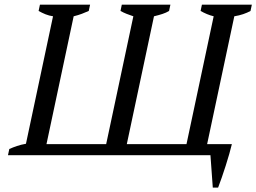

<svg xmlns="http://www.w3.org/2000/svg" viewBox="-20 -683 1128 845"><path d="M15.1 0 21 -27.3Q37.6 -34.7 54.9 -40.5Q72.3 -46.4 94.2 -50.3L213.4 -611.3Q196.3 -613.8 180.4 -620.1Q164.6 -626.5 149.9 -634.8L155.8 -662.6H376.5L370.6 -634.8Q356.4 -628.4 340.3 -622.3Q324.2 -616.2 304.2 -611.3L184.6 -48.8H447.3L566.9 -611.3Q550.8 -616.7 536.6 -622.3Q522.5 -627.9 510.3 -634.8L516.1 -662.6H730L724.1 -634.8Q711.4 -627 694.8 -621.6Q678.2 -616.2 657.7 -611.3L538.1 -48.8H800.8L920.4 -611.3Q904.8 -615.2 890.6 -621.1Q876.5 -627 862.8 -634.8L868.7 -662.6H1088.4L1082.5 -634.8Q1068.4 -627 1050.3 -620.8Q1032.2 -614.7 1011.2 -611.3L891.6 -48.8H1000.5Q996.1 -30.3 989 -5.4Q981.9 19.5 973.4 46.1Q964.8 72.8 956.1 98.1Q947.3 123.5 939.9 142.6H916.5L906.2 0Z"/></svg>

Font: PT Astra Serif
Style: Italic
Weight: 400
Italic angle: -16°
Designer: A.Korolkova, I. Chaeva
Foundry: ParaType Ltd
Version: Version 1.001